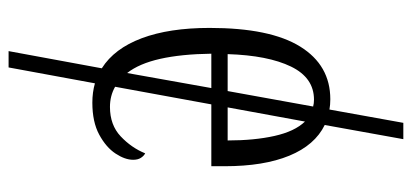

<svg xmlns="http://www.w3.org/2000/svg" viewBox="-276 -478 959 447"><g transform="rotate(90 203.5 -254.5)"><path d="M219 10Q195 10 174 4L137 205H99L139 -12Q93 -41 69 -105Q45 -169 45 -263Q45 -404 88.5 -474Q132 -544 211 -544Q224 -544 235 -542L266 -714H304L271 -531Q318 -508 342.5 -448.5Q367 -389 367 -298V-267H223L182 -43Q203 -31 229 -31Q271 -31 297.5 -56Q324 -81 337 -113Q343 -110 347.5 -103Q352 -96 352 -85Q352 -66 337.5 -44Q323 -22 293.5 -6Q264 10 219 10ZM106 -305H192L228 -504Q221 -506 212 -506Q161 -506 135 -452.5Q109 -399 106 -305ZM307 -305Q307 -367 296.5 -414Q286 -461 263 -485L230 -305ZM105 -267Q106 -197 117 -148Q128 -99 150 -71L185 -267Z"/></g></svg>

Font: Noto Serif ExtraCondensed Light
Style: Regular
Weight: 300
Width: 2
Designer: Monotype Design Team
Foundry: Monotype Imaging Inc.
Version: Version 2.014; ttfautohint (v1.8.4.7-5d5b)